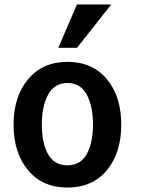

<svg xmlns="http://www.w3.org/2000/svg" viewBox="-20 -825 632 863"><path d="M283 18Q171 18 106 -60Q41 -138 41 -265Q41 -391 106.5 -469Q172 -547 283 -547Q395 -547 460 -469.5Q525 -392 525 -265Q525 -138 460.5 -60Q396 18 283 18ZM168 -266Q168 -182 196 -132Q224 -82 283 -82Q342 -82 370 -132.5Q398 -183 398 -266Q398 -349 369.5 -400.5Q341 -452 283 -452Q225 -452 196.5 -400Q168 -348 168 -266ZM326 -610H242L326 -805H480Z"/></svg>

Font: Repo
Style: DemiBold
Weight: 600
Designer: Stefan Peev
Foundry: Context Ltd
Version: Version 001.000